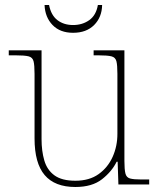

<svg xmlns="http://www.w3.org/2000/svg" viewBox="-20 -737 637 767"><path d="M281 10Q199 10 158.5 -37.5Q118 -85 118 -184V-442Q118 -477 114 -492.5Q110 -508 94 -512Q78 -516 41 -516H15V-536H146V-181Q146 -134 157 -96Q168 -58 197.5 -36.5Q227 -15 281 -15Q337 -15 374 -41.5Q411 -68 430 -110.5Q449 -153 449 -202V-442Q449 -477 445 -492.5Q441 -508 425 -512Q409 -516 372 -516H354V-536H477V-94Q477 -60 481 -44Q485 -28 499.5 -24Q514 -20 544 -20H576V0H453L450 -91H446Q427 -52 387.5 -21Q348 10 281 10ZM272 -606Q220 -606 190 -637Q160 -668 158 -717H176Q184 -676 209.5 -656.5Q235 -637 272 -637Q309 -637 336.5 -656.5Q364 -676 371 -717H388Q387 -668 356 -637Q325 -606 272 -606Z"/></svg>

Font: Noto Serif Tamil Thin
Style: Italic
Weight: 100
Italic angle: -12°
Designer: Indian Type Foundry, Tom Grace, and the Monotype Design Team
Foundry: Monotype Imaging Inc.
Version: Version 2.003; ttfautohint (v1.8.4.7-5d5b)